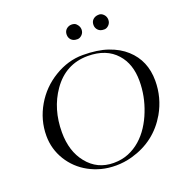

<svg xmlns="http://www.w3.org/2000/svg" viewBox="-157 -1045 1120 1181"><g transform="rotate(-20 403.5 -454.5)"><path d="M508.3 -14.6Q455.6 0 403.3 0Q351.1 0 307.6 -11.5Q264.2 -22.9 226.6 -43.5Q189 -64 158.4 -93Q127.9 -122.1 106.4 -157.2Q61 -231 61 -317.9Q61 -421.4 114.3 -512.7Q166 -601.1 253.9 -654.3Q343.8 -709 440.2 -709Q536.6 -709 604.2 -685.5Q671.9 -662.1 716.8 -621.1Q806.6 -540 806.6 -408.2Q806.6 -297.9 752 -202.1Q669.4 -59.6 508.3 -14.6ZM394.5 -20Q447.8 -20 491.5 -37.8Q535.2 -55.7 570.6 -86.7Q606 -117.7 632.8 -158.9Q659.7 -200.2 677.7 -247.1Q714.8 -340.8 714.8 -440.4Q714.8 -551.8 654.3 -619.1Q588.9 -692.9 467.3 -692.9Q322.3 -692.9 236.3 -569.8Q158.2 -458 158.2 -305.2Q158.2 -181.2 221.7 -102.5Q287.6 -20 394.5 -20ZM580.6 -825.2Q566.4 -839.4 566.4 -859.4Q566.4 -892.1 596.2 -904.8Q605 -908.7 620.6 -908.7Q636.2 -908.7 649.9 -894.3Q663.6 -879.9 663.6 -859.4Q663.6 -838.9 649.9 -825.2Q636.2 -811.5 620.6 -811.5Q605 -811.5 595.9 -815.2Q586.9 -818.8 580.6 -825.2ZM404.8 -825.2Q391.1 -839.4 391.1 -859.4Q391.1 -891.6 420.4 -904.8Q429.2 -908.7 439.5 -908.7Q460 -908.7 470.2 -898.4Q488.3 -880.4 488.3 -859.6Q488.3 -838.9 474.4 -825.2Q460.4 -811.5 444.8 -811.5Q429.2 -811.5 420.4 -815.2Q411.6 -818.8 404.8 -825.2Z"/></g></svg>

Font: Cardo-Italic
Style: Italic
Weight: 400
Italic angle: -12°
Designer: David J. Perry
Foundry: David J. Perry
Version: Version 0.991